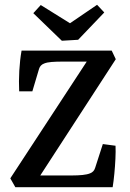

<svg xmlns="http://www.w3.org/2000/svg" viewBox="-20 -781 544 801"><path d="M44 0 23 -37 351 -538 365 -524H240Q215 -524 195.5 -522.5Q176 -521 164 -516Q148 -510 143 -494L115 -400H60Q58 -441 60.5 -486Q63 -531 70 -570H446L463 -534L137 -32L117 -49H280Q305 -49 324.5 -51Q344 -53 356 -58Q372 -64 377 -81L409 -180L462 -173Q463 -149 461.5 -118Q460 -87 457 -56Q454 -25 450 0ZM415 -729 306 -615 238 -611 119 -726 150 -760 272 -684 385 -761Z"/></svg>

Font: Yrsa Medium
Style: Regular
Weight: 500
Designer: Anna Giedrys (Yrsa+Rasa design), David Brezina (Yrsa art-direction, Rasa art-direction, design)
Foundry: Rosetta Type Foundry
Version: Version 2.004